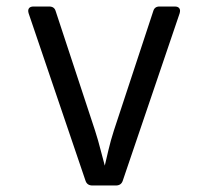

<svg xmlns="http://www.w3.org/2000/svg" viewBox="-20 -570 640 590"><path d="M264 0Q248 0 243 -14L68 -529Q65 -539 69 -544.5Q73 -550 83 -550H131Q147 -550 151 -536L272 -169Q282 -138 289.5 -108Q297 -78 302 -61Q306 -78 313 -108Q320 -138 330 -169L451 -536Q455 -550 470 -550H517Q527 -550 531 -544.5Q535 -539 532 -529L357 -14Q352 0 336 0Z"/></svg>

Font: Pitagon Sans Mono Light
Style: Regular
Weight: 300
Monospace: yes
Designer: Travis Tran
Foundry: Pitagon
Version: Version 1.001; ttfautohint (v1.8.4.7-5d5b);gftools[0.9.26]